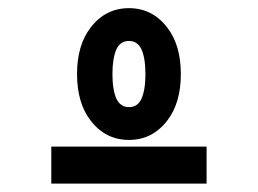

<svg xmlns="http://www.w3.org/2000/svg" viewBox="-20 -762 626 466"><path d="M323.2 -642.6Q313.5 -662.6 293 -662.6Q272 -662.6 262.7 -642.6Q252.9 -620.6 252.9 -582.3Q252.9 -543.9 262.7 -522Q272.5 -502 293 -502Q314 -502 323.2 -522Q333 -543.9 333 -582Q333 -621.1 323.2 -642.6ZM199.7 -694.8Q235.8 -742.2 293 -742.2Q350.1 -742.2 386.2 -694.8Q418.9 -652.3 418.9 -582.3Q418.9 -512.2 386.2 -469.7Q350.1 -422.4 293 -422.4Q235.8 -422.4 199.7 -469.7Q167 -512.2 167 -582.3Q167 -652.3 199.7 -694.8ZM481.4 -316.4H104.5V-406.2H481.4Z"/></svg>

Font: Consola Mono
Style: Bold
Weight: 700
Monospace: yes
Designer: Wojciech Kalinowski "wmk69" (wmk69@o2.pl)
Foundry: Wojciech Kalinowski "wmk69" (wmk69@o2.pl)
Version: Version 2.1.0